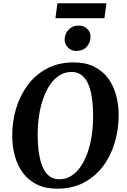

<svg xmlns="http://www.w3.org/2000/svg" viewBox="-20 -1130 765 1160"><path d="M325.1 10Q254.6 10 203.4 -15.2Q152.1 -40.5 119.1 -84.5Q86.2 -128.5 70.2 -186.1Q54.2 -243.8 53.9 -308.6Q53.5 -394.5 77.2 -474Q101 -553.5 147.9 -616.5Q194.9 -679.4 264.4 -716.2Q333.9 -753 425.4 -753Q496.5 -753 547.7 -727.8Q599 -702.6 631.9 -658.5Q664.8 -614.4 680.7 -557.7Q696.5 -501 696.8 -437.9Q697.3 -351.1 673.9 -270.7Q650.5 -190.2 603.6 -127.1Q556.6 -64 486.9 -27Q417.2 10 325.1 10ZM338.2 -46.9Q377.9 -46.9 410.3 -67.1Q442.7 -87.4 467.5 -123.8Q492.3 -160.2 509.2 -208.5Q526 -256.7 534.4 -313.2Q542.8 -369.8 542.5 -430.3Q542.2 -494.3 534.5 -543.6Q526.8 -592.9 511.1 -626.7Q495.4 -660.4 470.9 -677.9Q446.4 -695.3 411.9 -695.3Q372.6 -695.3 340 -675.1Q307.5 -655 282.8 -618.9Q258.2 -582.8 241.3 -534.8Q224.3 -486.8 215.8 -431.1Q207.4 -375.3 207.7 -315.8Q207.9 -250.8 215.9 -200.6Q223.8 -150.5 239.8 -116.3Q255.7 -82.1 280.2 -64.5Q304.8 -46.9 338.2 -46.9ZM439.4 -822.1Q421.2 -822.1 405 -831.9Q388.9 -841.7 379.3 -857.8Q369.7 -874 370.5 -892.7Q372.2 -928.3 395.5 -951.9Q418.7 -975.6 454.7 -975.6Q486.4 -975.6 507 -955.7Q527.6 -935.9 526.9 -908.4Q526.5 -871.8 503.4 -846.9Q480.3 -822.1 439.4 -822.1ZM327 -1110.3H622.9L610.8 -1020.1H314.8Z"/></svg>

Font: Merriweather Light
Style: Italic
Weight: 300
Italic angle: -7.8°
Designer: Eben Sorkin
Foundry: Eben Sorkin
Version: Version 2.101